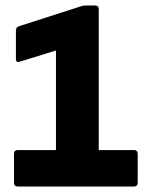

<svg xmlns="http://www.w3.org/2000/svg" viewBox="-20 -680 533 700"><path d="M45 0Q31 0 31 -14V-119Q31 -133 45 -133H184V-496L52 -455Q38 -450 38 -466V-568Q38 -580 48 -584L275 -657Q284 -660 293 -660H326Q340 -660 340 -647V-133H468Q482 -133 482 -119V-14Q482 0 468 0Z"/></svg>

Font: Sofia Sans Semi Condensed Black
Style: Regular
Weight: 900
Designer: Botio Nikoltchev, Ani Petrova
Foundry: lettersoup
Version: Version 4.100; ttfautohint (v1.8.4.7-5d5b)